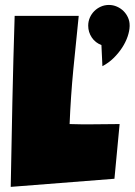

<svg xmlns="http://www.w3.org/2000/svg" viewBox="-20 -770 535 761"><path d="M454.1 -278.3 433.6 -61.5 22.5 -29.3Q25.4 -199.7 29.1 -368.2Q32.7 -536.6 38.1 -707H292Q280.8 -600.1 270.5 -493.4Q260.3 -386.7 255.9 -278.3Q278.8 -277.3 301.3 -277.3H305.7Q305.7 -277.3 305.7 -277.3Q305.7 -277.3 305.7 -277.3Q305.7 -277.3 305.7 -277.3Q305.7 -277.3 305.7 -277.3H308.1Q308.1 -277.3 308.1 -277.3Q308.1 -277.3 308.1 -277.3Q308.1 -277.3 308.1 -277.3Q308.1 -277.3 308.1 -277.3H308.6Q308.6 -277.3 308.6 -277.3Q308.6 -277.3 308.6 -277.3Q308.6 -277.3 308.6 -277.3Q308.6 -277.3 308.6 -277.3H314Q314 -277.3 314 -277.3Q314 -277.3 314 -277.3Q314 -277.3 314 -277.3Q314 -277.3 314 -277.3H319.3Q319.3 -277.3 319.3 -277.3Q319.3 -277.3 319.3 -277.3Q319.3 -277.3 319.3 -277.3Q319.3 -277.3 319.3 -277.3H346.7Q374 -277.3 400.4 -277.8Q426.8 -278.3 454.1 -278.3ZM493.8 -665.9Q493.4 -647.5 485.8 -625.1Q478.2 -602.8 464.1 -581.1Q450 -559.4 430.3 -540Q410.5 -520.6 385.9 -507.7Q385.9 -508.1 385.5 -516.9Q385.1 -525.7 384.5 -538.4Q383.9 -551.2 383.2 -565.6Q382.4 -580.1 382 -591.5Q357.7 -600.5 343.7 -621.6Q329.6 -642.8 329.6 -668.2Q329.6 -685 336 -699.9Q342.5 -714.8 353.6 -725.9Q364.8 -737.1 379.6 -743.7Q394.5 -750.4 411.7 -750.4Q428.5 -750.4 443.6 -743.7Q458.6 -737.1 469.8 -725.9Q480.9 -714.8 487.4 -700.3Q493.8 -685.8 493.8 -670.2Q493.8 -670.2 493.8 -670.2Q493.8 -670.2 493.8 -670.2Q493.8 -670.2 493.8 -670.2Q493.8 -670.2 493.8 -670.2Q493.8 -670.2 493.8 -669.8Q493.8 -669.8 493.8 -669.8Q493.8 -669.8 493.8 -669.8Q493.8 -669.8 493.8 -669.8Q493.8 -669.8 493.8 -669.8Q493.8 -669.8 493.8 -669.8Q493.8 -669.8 493.8 -669.8Q493.8 -669.8 493.8 -669.4Q493.8 -669.4 493.8 -669.4Q493.8 -669.4 493.8 -669.4Q493.8 -669.4 493.8 -669.4Q493.8 -669.4 493.8 -669.4Q493.8 -669.4 493.8 -669.4Q493.8 -669.4 493.8 -669.4Q493.8 -669.4 493.8 -669Q493.8 -669 493.8 -669Q493.8 -669 493.8 -669Z"/></svg>

Font: Luckiest Guy
Style: Regular
Weight: 400
Designer: Astigmatic (AOETI)
Foundry: Astigmatic (AOETI)
Version: Version 1.000